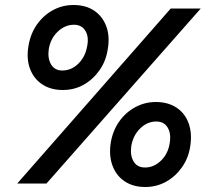

<svg xmlns="http://www.w3.org/2000/svg" viewBox="-20 -734 842 768"><path d="M49 0 663 -700H783L166 0ZM231 -374Q183 -374 149 -396.5Q115 -419 100 -459Q85 -499 94 -551Q102 -599 127.5 -635.5Q153 -672 191 -693Q229 -714 274 -714Q323 -714 356.5 -691.5Q390 -669 405 -629Q420 -589 411 -537Q404 -490 378 -453Q352 -416 314.5 -395Q277 -374 231 -374ZM229 -452Q266 -452 294 -480Q322 -508 329 -551Q336 -588 321 -611.5Q306 -635 276 -635Q240 -635 211 -607.5Q182 -580 175 -537Q170 -500 184.5 -476Q199 -452 229 -452ZM561 14Q513 14 479 -8.5Q445 -31 430 -71.5Q415 -112 423 -163Q431 -211 456.5 -247.5Q482 -284 520.5 -305Q559 -326 603 -326Q652 -326 686 -303.5Q720 -281 734.5 -241Q749 -201 741 -149Q734 -102 708 -65Q682 -28 644 -7Q606 14 561 14ZM560 -64Q596 -64 624.5 -92Q653 -120 659 -163Q665 -200 650.5 -224Q636 -248 605 -248Q569 -248 540.5 -220Q512 -192 505 -149Q500 -112 514.5 -88Q529 -64 560 -64Z"/></svg>

Font: Figtree Light SemiBold
Style: Italic
Weight: 600
Italic angle: -9.5°
Version: Version 2.001;gftools[0.9.30]